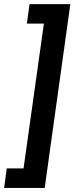

<svg xmlns="http://www.w3.org/2000/svg" viewBox="-46 -755 363 936"><path d="M168 -640.1H85L98.1 -734.9H296.9L171.9 161.1H-25.9L-13.2 65.9H68.8Z"/></svg>

Font: Archivo Narrow
Style: Bold Italic
Weight: 700
Italic angle: -8°
Designer: Hector Gatti
Foundry: Hector Gatti
Version: 1.002; ttfautohint (v0.8)